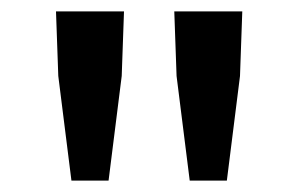

<svg xmlns="http://www.w3.org/2000/svg" viewBox="-20 -708 523 336"><path d="M105 -392 82 -575 78 -688H197L193 -575L170 -392ZM312 -392 289 -575 285 -688H404L400 -575L377 -392Z"/></svg>

Font: Mada SemiBold
Style: Regular
Weight: 600
Designer: Khaled Hosny
Version: Version 1.5